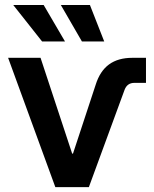

<svg xmlns="http://www.w3.org/2000/svg" viewBox="-20 -766 631 786"><path d="M206.5 0 13.2 -529.3H146L275.4 -137.2H278.8L371.6 -418.9Q389.2 -475.1 426.3 -502.2Q463.4 -529.3 521.5 -529.3H577.6V-426.8H530.3Q501 -426.8 490.2 -398.9L343.8 0ZM315.4 -596.2 229 -745.6H348.1L406.7 -596.2ZM152.3 -596.2 34.2 -745.6H158.7L246.1 -596.2Z"/></svg>

Font: Inter 24pt SemiBold
Style: Regular
Weight: 600
Designer: Rasmus Andersson
Foundry: rsms
Version: Version 4.001;git-66647c0bb